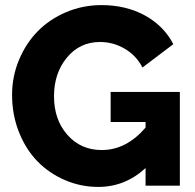

<svg xmlns="http://www.w3.org/2000/svg" viewBox="-20 -735 772 760"><path d="M418 -371.1H691.9V0H556.2V-69.8Q475.1 4.9 369.1 4.9Q299.8 4.9 237.3 -22Q174.8 -48.8 128.7 -95.9Q82.5 -143.1 55.2 -211.7Q27.8 -280.3 27.8 -359.9Q27.8 -432.1 55.2 -497.8Q82.5 -563.5 129.2 -611.1Q175.8 -658.7 241.7 -686.8Q307.6 -714.8 381.8 -714.8Q479 -714.8 554 -673.6Q628.9 -632.3 666 -560.1L543.9 -467.8Q520 -514.6 474.4 -541.7Q428.7 -568.8 376 -568.8Q295.9 -568.8 244.9 -507.1Q193.8 -445.3 193.8 -354Q193.8 -261.2 246.8 -201.2Q299.8 -141.1 382.8 -141.1Q480 -141.1 556.2 -230V-252H418Z"/></svg>

Font: Raleway-v4020 ExtraBold
Style: Regular
Weight: 800
Designer: Matt McInerney, Pablo Impallari, Rodrigo Fuenzalida
Foundry: Matt McInerney, Pablo Impallari, Rodrigo Fuenzalida
Version: Version 4.020;PS 004.020;hotconv 1.0.88;makeotf.lib2.5.64775